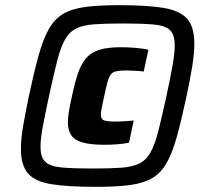

<svg xmlns="http://www.w3.org/2000/svg" viewBox="-20 -716 797 744"><path d="M353 8Q245 8 181 -2Q117 -12 89 -43.5Q61 -75 61 -139Q61 -177 69.5 -227Q78 -277 92 -344Q112 -438 129.5 -501Q147 -564 169 -603Q191 -642 224.5 -662Q258 -682 310.5 -689Q363 -696 442 -696Q550 -696 613.5 -685.5Q677 -675 705 -643.5Q733 -612 733 -547Q733 -510 725 -459.5Q717 -409 703 -344Q683 -250 665.5 -187Q648 -124 626 -85Q604 -46 570 -26Q536 -6 484 1Q432 8 353 8ZM338 -63Q406 -63 449 -66Q492 -69 519 -82Q546 -95 563 -125Q580 -155 593.5 -208Q607 -261 625 -344Q640 -414 648.5 -461.5Q657 -509 657 -540Q657 -582 638.5 -599.5Q620 -617 576 -621Q532 -625 457 -625Q390 -625 346.5 -622Q303 -619 276 -606Q249 -593 232 -563Q215 -533 201.5 -480Q188 -427 170 -344Q155 -274 146 -226.5Q137 -179 137 -147Q137 -106 156 -88.5Q175 -71 219 -67Q263 -63 338 -63ZM387 -155Q333 -155 301.5 -163.5Q270 -172 256.5 -191.5Q243 -211 243 -242Q243 -262 247.5 -287.5Q252 -313 259 -344Q270 -397 282.5 -433Q295 -469 314 -491Q333 -513 365 -523Q397 -533 448 -533Q475 -533 505.5 -530.5Q536 -528 555 -523L537 -439Q521 -441 500.5 -442Q480 -443 469 -443Q445 -443 431 -440Q417 -437 409.5 -427.5Q402 -418 396.5 -398Q391 -378 384 -344Q379 -319 375 -301.5Q371 -284 371 -273Q371 -254 383.5 -249.5Q396 -245 426 -245Q446 -245 466.5 -246.5Q487 -248 498 -249L480 -163Q461 -159 434.5 -157Q408 -155 387 -155Z"/></svg>

Font: Saira Thin Black
Style: Italic
Weight: 900
Italic angle: -12°
Version: Version 1.101